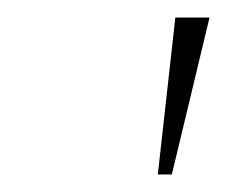

<svg xmlns="http://www.w3.org/2000/svg" viewBox="-20 -813 259 219"><path d="M219 -793 176 -614H160L180 -793Z"/></svg>

Font: Fz Poppins Thin
Style: Italic
Weight: 100
Italic angle: -10°
Designer: Ninad Kale (Devanagari), Jonny Pinhorn (Latin)
Foundry: Indian Type Foundry
Version: Vit hóa bi Vntype.Com & FontZin.Com